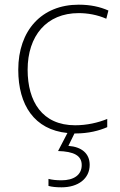

<svg xmlns="http://www.w3.org/2000/svg" viewBox="-20 -560 514 820"><path d="M302 10C358 10 404 -2 438 -17V-52C399 -36 351 -25 301 -25C160 -25 98 -127 98 -262C98 -407 179 -504 316 -504C354 -504 395 -497 434 -480L443 -515C407 -531 366 -540 316 -540C158 -540 58 -430 58 -262C58 -111 127 -6 268 8L228 85C295 87 329 104 329 145C329 188 294 210 243 210C220 210 203 208 187 204V234C201 238 219 240 243 240C314 240 363 203 363 144C363 95 328 67 272 63L298 10C299 10 301 10 302 10Z"/></svg>

Font: Noto Sans Myanmar UI ExtraLight
Style: Regular
Weight: 200
Designer: Monotype Design Team
Foundry: Monotype Imaging Inc.
Version: Version 2.103